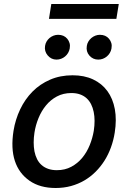

<svg xmlns="http://www.w3.org/2000/svg" viewBox="-20 -929 642 960"><path d="M47.6 -274.9Q56.8 -332 81 -382.6Q105.1 -433.2 142.6 -471.1Q180 -508.9 230.6 -530.7Q281.2 -552.6 343 -552.6Q401.3 -552.6 445.3 -532Q489.3 -511.4 516.9 -473.7Q544.4 -436.1 554.2 -383.2Q563.9 -330.3 553.6 -265.6Q547.6 -227.6 534.8 -192.3Q522 -157 502.7 -126.2Q483.3 -95.5 458.1 -70.3Q432.9 -45.1 402.2 -27Q371.4 -8.9 335.2 1.1Q299 11 258.2 11Q180 11 128.2 -24.9Q74.9 -61.8 54.3 -124.5Q33.7 -187.1 47.6 -274.9ZM152.3 -172.2Q156.6 -150.9 165.3 -133.5Q174 -116.1 187.9 -103.9Q201.7 -91.6 220.7 -84.9Q239.7 -78.1 264.2 -78.1Q305 -78.1 336.6 -95.2Q368.3 -112.2 391.2 -139.9Q414.1 -167.6 428.4 -202.9Q442.8 -238.3 448.9 -274.9Q457 -328.1 448.5 -369.3Q444.2 -390.6 435.4 -408Q426.5 -425.4 412.8 -437.9Q399.1 -450.3 380.3 -457Q361.5 -463.8 337 -463.8Q296.2 -463.8 264.4 -446.7Q232.6 -429.7 209.7 -401.6Q186.8 -373.6 172.4 -338.2Q158 -302.9 152.3 -266Q144.5 -214.8 152.3 -172.2ZM224.8 -834.5 236.5 -909.1H573.9L561.8 -834.5ZM414.1 -699.6Q415.8 -711.3 421.9 -721.4Q427.9 -731.5 436.8 -739Q445.7 -746.4 456.7 -750.7Q467.7 -755 479.4 -755Q508.5 -755 525.2 -735.1Q533.4 -725.1 536.8 -713.1Q540.1 -701 537.3 -686.1Q535.2 -674.4 529.1 -664.2Q523.1 -654.1 514.2 -646.7Q505.3 -639.2 494.3 -635.1Q483.3 -631 471.2 -631Q444.6 -631 426.8 -651.3Q409.4 -671.5 414.1 -699.6ZM205.3 -699.6Q207 -711.3 212.9 -721.4Q218.8 -731.5 227.6 -739Q236.5 -746.4 247.5 -750.7Q258.5 -755 270.6 -755Q299.7 -755 316.4 -735.1Q324.6 -725.1 327.9 -713.1Q331.3 -701 328.5 -686.1Q326.3 -674.4 320.3 -664.2Q314.3 -654.1 305.4 -646.7Q296.5 -639.2 285.5 -635.1Q274.5 -631 262.4 -631Q236.2 -631 218.4 -652Q201 -672.6 205.3 -699.6Z"/></svg>

Font: Inter P Medium
Style: Italic
Weight: 500
Italic angle: 9.39999°
Designer: Rasmus Andersson
Foundry: rsms
Version: Version 3.018;git-588b23468